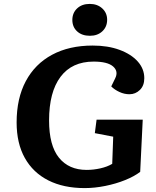

<svg xmlns="http://www.w3.org/2000/svg" viewBox="-20 -948 800 982"><path d="M710 -336 697 -69Q667 -46 620 -27Q573 -8 518.5 3Q464 14 413 14Q305 14 227 -25.5Q149 -65 107 -140Q65 -215 65 -322Q65 -445 112 -533Q159 -621 246.5 -668Q334 -715 454 -715Q532 -715 591.5 -693Q651 -671 684.5 -633.5Q718 -596 718 -548Q718 -510 695.5 -488Q673 -466 642 -466Q616 -466 591 -477.5Q566 -489 549 -506L569 -547Q587 -583 558.5 -608Q530 -633 459 -633Q348 -633 289.5 -555Q231 -477 231 -332Q231 -204 281.5 -141.5Q332 -79 423 -79Q458 -79 493.5 -87Q529 -95 554 -110L559 -249L465 -267L474 -336ZM350 -846Q350 -882 374.5 -905Q399 -928 439 -928Q478 -928 503 -905Q528 -882 528 -847Q528 -811 503.5 -788Q479 -765 440 -765Q399 -765 374.5 -787.5Q350 -810 350 -846Z"/></svg>

Font: Literata 7pt
Style: Bold Italic
Weight: 700
Italic angle: -2°
Designer: Latin by Veronika Burian and Jose Scaglione. Greek by Irene Vlachou. Cyrillic by Vera Evstafieva
Foundry: TypeTogether
Version: Version 3.002